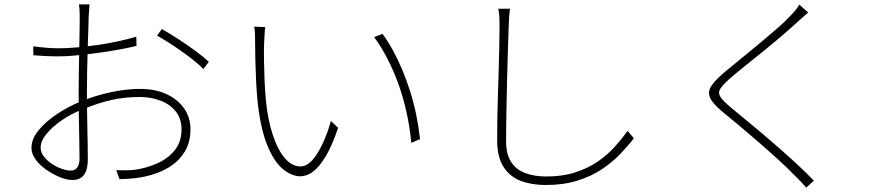

<svg xmlns="http://www.w3.org/2000/svg" viewBox="-20 -808 4040 879"><path d="M390 -788Q389 -780 388.5 -771.5Q388 -763 387.5 -753.5Q387 -744 386 -733Q386 -717 384.5 -677.5Q383 -638 381.5 -586.5Q380 -535 379 -483Q378 -431 378 -388Q378 -351 378.5 -307.5Q379 -264 380 -221Q381 -178 381.5 -141Q382 -104 382 -79Q382 -45 373.5 -24Q365 -3 349.5 6.5Q334 16 311 16Q287 16 255.5 3.5Q224 -9 194 -29.5Q164 -50 144 -76.5Q124 -103 124 -131Q124 -172 157 -212Q190 -252 242 -286.5Q294 -321 349 -343Q417 -371 488 -386Q559 -401 620 -401Q691 -401 742.5 -377Q794 -353 823 -311.5Q852 -270 852 -217Q852 -156 825 -112.5Q798 -69 751.5 -41Q705 -13 644 0Q612 7 581 9.5Q550 12 527 12L512 -29Q536 -28 566 -28.5Q596 -29 626 -36Q673 -46 715 -67.5Q757 -89 784 -125.5Q811 -162 811 -216Q811 -265 784.5 -298Q758 -331 714 -347.5Q670 -364 620 -364Q551 -364 489 -350Q427 -336 358 -307Q307 -288 263 -257.5Q219 -227 192.5 -194.5Q166 -162 166 -132Q166 -111 180.5 -92Q195 -73 216.5 -58.5Q238 -44 262 -35.5Q286 -27 304 -27Q324 -27 334 -42Q344 -57 344 -80Q344 -112 343 -164Q342 -216 341 -275Q340 -334 340 -385Q340 -429 341 -482.5Q342 -536 343 -588Q344 -640 344.5 -679Q345 -718 345 -731Q345 -741 344.5 -751Q344 -761 343.5 -771Q343 -781 341 -788ZM721 -675Q755 -656 796.5 -629Q838 -602 876 -574Q914 -546 936 -525L911 -492Q893 -511 866.5 -532Q840 -553 811 -573.5Q782 -594 753 -612.5Q724 -631 699 -645ZM132 -596Q171 -591 197 -589Q223 -587 251 -587Q287 -587 332.5 -591Q378 -595 426.5 -602Q475 -609 521 -619Q567 -629 604 -640L605 -598Q569 -589 522 -580.5Q475 -572 425.5 -565.5Q376 -559 331 -554.5Q286 -550 252 -550Q215 -550 186.5 -551.5Q158 -553 133 -555Z M1194 -684Q1193 -677 1192 -663.5Q1191 -650 1190.5 -635Q1190 -620 1189 -607Q1188 -577 1188.5 -534.5Q1189 -492 1191 -444Q1193 -396 1197 -351Q1206 -259 1229 -190Q1252 -121 1284.5 -83.5Q1317 -46 1356 -46Q1376 -46 1395.5 -61.5Q1415 -77 1433 -106Q1451 -135 1467 -173Q1483 -211 1495 -254L1528 -223Q1500 -140 1471 -92Q1442 -44 1413.5 -22.5Q1385 -1 1355 -1Q1315 -1 1274.5 -34.5Q1234 -68 1203.5 -143Q1173 -218 1159 -344Q1155 -386 1152.5 -436.5Q1150 -487 1149 -533.5Q1148 -580 1148 -607Q1148 -622 1147.5 -647.5Q1147 -673 1143 -686ZM1731 -653Q1757 -618 1780 -575.5Q1803 -533 1823 -485Q1843 -437 1859 -385.5Q1875 -334 1886 -280Q1897 -226 1903 -171L1863 -154Q1856 -228 1840.5 -297Q1825 -366 1802.5 -427.5Q1780 -489 1752 -542.5Q1724 -596 1693 -638Z M2315 -768Q2312 -749 2311 -731.5Q2310 -714 2309 -693Q2308 -650 2305.5 -585Q2303 -520 2301.5 -446Q2300 -372 2298.5 -297.5Q2297 -223 2297 -160Q2297 -102 2320 -66.5Q2343 -31 2385 -15.5Q2427 0 2481 0Q2555 0 2612.5 -18.5Q2670 -37 2714.5 -67Q2759 -97 2792.5 -134Q2826 -171 2853 -209L2882 -175Q2855 -140 2818.5 -102Q2782 -64 2733.5 -32Q2685 0 2621.5 19.5Q2558 39 2478 39Q2414 39 2364 20Q2314 1 2285 -44Q2256 -89 2256 -168Q2256 -216 2257 -272Q2258 -328 2260 -387Q2262 -446 2263.5 -502.5Q2265 -559 2266 -608Q2267 -657 2267 -693Q2267 -715 2266 -733.5Q2265 -752 2261 -768Z M3680 -751Q3671 -743 3653 -727Q3635 -711 3626 -703Q3600 -679 3560.5 -645Q3521 -611 3477 -575.5Q3433 -540 3392 -507Q3351 -474 3322 -449Q3290 -421 3278 -402Q3266 -383 3278.5 -364Q3291 -345 3327 -315Q3358 -289 3395.5 -258.5Q3433 -228 3473.5 -193.5Q3514 -159 3555 -123Q3596 -87 3634.5 -51Q3673 -15 3706 19L3671 51Q3648 24 3617 -6Q3588 -36 3546.5 -74Q3505 -112 3459 -152Q3413 -192 3368.5 -229.5Q3324 -267 3288 -296Q3243 -333 3231 -360Q3219 -387 3236 -413.5Q3253 -440 3294 -475Q3321 -498 3362 -531Q3403 -564 3448 -601.5Q3493 -639 3533 -673.5Q3573 -708 3598 -735Q3608 -745 3621 -760.5Q3634 -776 3639 -787Z"/></svg>

Font: Noto Sans KR ExtraLight
Style: Regular
Weight: 250
Designer: Ryoko NISHIZUKA  (kana, bopomofo & ideographs); Paul D. Hunt (Latin, Greek & Cyrillic); Sandoll Communications , Soo-you
Foundry: Adobe
Version: Version 2.004-H2;hotconv 1.0.118;makeotfexe 2.5.65603